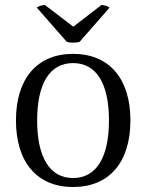

<svg xmlns="http://www.w3.org/2000/svg" viewBox="-20 -737 587 770"><path d="M160 -717C152 -717 131 -712 128 -706L248 -569C260 -565 287 -565 299 -569L419 -706C415 -712 395 -717 387 -717L274 -630ZM273 13C418 13 503 -86 503 -254C503 -422 418 -521 273 -521C129 -521 44 -422 44 -254C44 -86 129 13 273 13ZM273 -23C180 -23 129 -105 129 -254C129 -403 180 -484 273 -484C366 -484 417 -403 417 -254C417 -105 366 -23 273 -23Z"/></svg>

Font: Arima Koshi
Style: Regular
Weight: 400
Designer: Joana Correia and Natanael Gama
Foundry: NDISCOVER
Version: Version 1.019;PS 001.019;hotconv 1.0.88;makeotf.lib2.5.64775